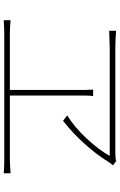

<svg xmlns="http://www.w3.org/2000/svg" viewBox="175 -880 649 1040"><g transform="rotate(90 500.0 -360.5)"><path d="M825.2 -629.9H242.2L147.5 -627V-664.1Q206.1 -660.2 242.2 -660.2H811.5Q839.8 -660.2 852.5 -665L876 -647.5Q859.4 -627 856.4 -621.1Q819.3 -560.5 760.3 -494.6Q701.2 -428.7 634.8 -377L605.5 -399.4Q668.9 -438.5 729.5 -503.4Q790 -568.4 825.2 -629.9ZM498 -88.9H843.8Q866.2 -88.9 918.9 -92.8V-55.7Q892.6 -58.6 843.8 -58.6H169.9Q133.8 -58.6 89.8 -55.7V-92.8Q127.9 -88.9 169.9 -88.9H467.8V-496.1Q467.8 -510.7 465.8 -540H501Q498 -517.6 498 -496.1Z"/></g></svg>

Font: Gen Shin Gothic ExtraLight
Style: Regular
Weight: 100
Designer: [Source Han Sans]
Ryoko NISHIZUKA  (kana & ideographs); Paul D. Hunt (Latin, Greek & Cyrillic); Wenlong ZHANG  (bopomofo
Version: Version 1.002.20150607